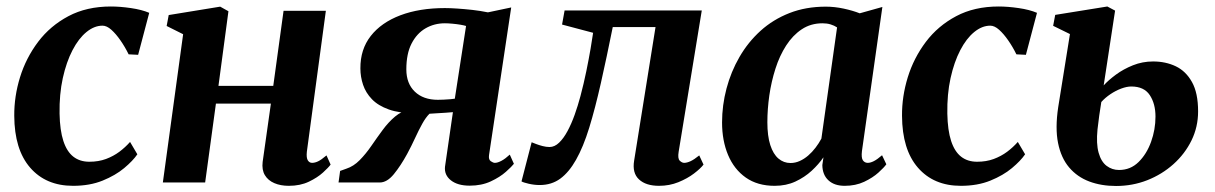

<svg xmlns="http://www.w3.org/2000/svg" viewBox="-20 -576 3835 606"><path d="M210.5 10.5Q125 10.5 75.2 -46.8Q25.5 -104 25 -210.5Q24.5 -271.5 43.2 -332.2Q62 -393 100.2 -443.8Q138.5 -494.5 196 -525Q253.5 -555.5 330 -555.5Q359 -555.5 393.2 -550.5Q427.5 -545.5 451 -535.5L416 -403L386 -404.5Q374.5 -428 360.2 -448.5Q346 -469 331.5 -482Q317 -495 303.5 -495Q277.5 -495 252.8 -474.8Q228 -454.5 208.8 -417.5Q189.5 -380.5 178.2 -329.5Q167 -278.5 168 -217.5Q169 -164.5 180 -131Q191 -97.5 211.5 -81.5Q232 -65.5 262 -65.5Q291 -65.5 314.5 -74.2Q338 -83 356.8 -97Q375.5 -111 390.5 -128L413.5 -89Q399.5 -68.5 372 -45.5Q344.5 -22.5 304 -6Q263.5 10.5 210.5 10.5Z M948.5 -97Q946.5 -78 951.5 -70Q956.5 -62 965 -62Q974 -62 984 -66.8Q994 -71.5 1010.5 -85.5L1023.5 -56.5Q1017 -47.5 999.5 -31.5Q982 -15.5 954.8 -2.5Q927.5 10.5 891.5 10.5Q865.5 10.5 845.8 2Q826 -6.5 816 -23.2Q806 -40 809 -65L835 -249H661.5L627.5 0H494L558 -468L506 -494L512.5 -528.5L675 -555L701 -540.5L669.5 -305H842.5L875 -542H1008.5Z M1589 -88 1602 -59Q1595.5 -50.5 1576.8 -33.8Q1558 -17 1529 -3.5Q1500 10 1462.5 10Q1424.5 10 1403.2 -6.8Q1382 -23.5 1384.5 -49.5L1409.5 -222Q1400.5 -221 1386.8 -220.2Q1373 -219.5 1359.2 -218.5Q1345.5 -217.5 1335.5 -217Q1323.5 -205 1312.5 -185Q1301.5 -165 1290.2 -140.5Q1279 -116 1265 -90Q1244.5 -52.5 1223 -26.2Q1201.5 0 1178.5 0H1048.5L1053.5 -36.5L1073 -43.5Q1096 -51 1115.2 -70.5Q1134.5 -90 1152 -115.5Q1169.5 -141 1187.8 -165.8Q1206 -190.5 1227 -208.2Q1248 -226 1274.5 -230L1291 -218Q1241 -218.5 1207.2 -230.5Q1173.5 -242.5 1154 -262.8Q1134.5 -283 1126 -308.2Q1117.5 -333.5 1117.5 -360Q1117 -420 1150.2 -462.5Q1183.5 -505 1243.8 -527.8Q1304 -550.5 1384 -550.5Q1401 -550.5 1423.2 -549Q1445.5 -547.5 1470.5 -544.8Q1495.5 -542 1520 -537L1593.5 -552.5L1523.5 -86.5Q1521.5 -72.5 1529 -67.2Q1536.5 -62 1542 -62Q1550.5 -62 1562.8 -68.5Q1575 -75 1589 -88ZM1415.5 -264.5 1451 -494Q1445 -496 1433.2 -498Q1421.5 -500 1408 -501.2Q1394.5 -502.5 1384 -502.5Q1350.5 -502.5 1323 -486.5Q1295.5 -470.5 1279 -438.5Q1262.5 -406.5 1262.5 -357Q1262.5 -312.5 1289.2 -286.8Q1316 -261 1362 -261Q1369.5 -261 1380.2 -261.5Q1391 -262 1400.8 -262.8Q1410.5 -263.5 1415.5 -264.5Z M2122 -97Q2118.5 -75.5 2125.5 -68.8Q2132.5 -62 2139.5 -62Q2148 -62 2159.5 -67.2Q2171 -72.5 2187 -85.5L2200.5 -56.5Q2191 -44 2170.2 -28.2Q2149.5 -12.5 2121.2 -1Q2093 10.5 2060 10.5Q2018.5 10.5 1996.8 -9.8Q1975 -30 1981.5 -69L2049 -490.5H1914Q1894.5 -393.5 1876.5 -313.8Q1858.5 -234 1839.8 -173Q1821 -112 1798 -71.5Q1776 -32.5 1748.5 -12.2Q1721 8 1683.5 8Q1666.5 8 1649 4Q1631.5 0 1626 -3.5L1658 -127Q1663 -125 1672 -121.5Q1681 -118 1692.5 -115Q1704 -112 1714.5 -112Q1730.5 -112 1744.8 -125.8Q1759 -139.5 1771.2 -162.2Q1783.5 -185 1793.8 -213.8Q1804 -242.5 1812 -272.5Q1822.5 -312 1830.5 -351Q1838.5 -390 1844 -422.2Q1849.5 -454.5 1852 -472.5L1754 -498.5L1762 -543H2195Z M2700.5 -99Q2698 -78 2703.5 -70Q2709 -62 2719 -62Q2727.5 -62 2738.2 -67.5Q2749 -73 2764 -86L2777.5 -57.5Q2770.5 -47.5 2752.5 -31.2Q2734.5 -15 2707.5 -2.2Q2680.5 10.5 2646 10.5Q2613.5 10.5 2594.8 -6.8Q2576 -24 2575.5 -55L2579 -79.5Q2564 -57.5 2541.8 -37Q2519.5 -16.5 2490.5 -3Q2461.5 10.5 2425 10.5Q2371 10.5 2334 -15.5Q2297 -41.5 2278 -86.8Q2259 -132 2259 -189.5Q2259 -243.5 2273 -296.5Q2287 -349.5 2314 -396.2Q2341 -443 2380.5 -478.8Q2420 -514.5 2471.8 -534.8Q2523.5 -555 2586.5 -555Q2614 -555 2643 -548.8Q2672 -542.5 2693.5 -534L2765 -554ZM2622 -489.5Q2613 -495.5 2601.5 -499Q2590 -502.5 2576 -502.5Q2539 -502.5 2510.5 -483.5Q2482 -464.5 2461.2 -432.2Q2440.5 -400 2427.5 -359.2Q2414.5 -318.5 2408.2 -275Q2402 -231.5 2402 -190Q2402 -147 2411.2 -118.2Q2420.5 -89.5 2437 -75.5Q2453.5 -61.5 2475 -61.5Q2490 -61.5 2504 -67.8Q2518 -74 2530.8 -85Q2543.5 -96 2554 -109.8Q2564.5 -123.5 2572.5 -138.5Z M3012.5 10.5Q2927 10.5 2877.2 -46.8Q2827.5 -104 2827 -210.5Q2826.5 -271.5 2845.2 -332.2Q2864 -393 2902.2 -443.8Q2940.5 -494.5 2998 -525Q3055.5 -555.5 3132 -555.5Q3161 -555.5 3195.2 -550.5Q3229.5 -545.5 3253 -535.5L3218 -403L3188 -404.5Q3176.5 -428 3162.2 -448.5Q3148 -469 3133.5 -482Q3119 -495 3105.5 -495Q3079.5 -495 3054.8 -474.8Q3030 -454.5 3010.8 -417.5Q2991.5 -380.5 2980.2 -329.5Q2969 -278.5 2970 -217.5Q2971 -164.5 2982 -131Q2993 -97.5 3013.5 -81.5Q3034 -65.5 3064 -65.5Q3093 -65.5 3116.5 -74.2Q3140 -83 3158.8 -97Q3177.5 -111 3192.5 -128L3215.5 -89Q3201.5 -68.5 3174 -45.5Q3146.5 -22.5 3106 -6Q3065.5 10.5 3012.5 10.5Z M3502.5 11Q3456 11 3418 -3.2Q3380 -17.5 3354.5 -47.5Q3329 -77.5 3319.5 -124.5Q3310 -171.5 3320 -238L3357 -468.5L3304 -494.5L3310.5 -529L3475 -555.5L3499.5 -542.5L3463.5 -306.5Q3478.5 -323 3502.2 -340.5Q3526 -358 3556 -370Q3586 -382 3619.5 -382Q3659 -382 3691 -366.8Q3723 -351.5 3742.2 -317Q3761.5 -282.5 3761.5 -224.5Q3761.5 -175.5 3740.8 -133Q3720 -90.5 3683.8 -58Q3647.5 -25.5 3601 -7.2Q3554.5 11 3502.5 11ZM3512 -39.5Q3548 -39.5 3573.5 -64.5Q3599 -89.5 3613 -128.2Q3627 -167 3627 -208Q3627 -248.5 3609 -275.8Q3591 -303 3550.5 -303Q3536.5 -303 3519 -296.5Q3501.5 -290 3484.8 -278.8Q3468 -267.5 3456 -254Q3452.5 -233 3449.5 -211.5Q3446.5 -190 3444 -167.5Q3439.5 -122.5 3447.5 -94Q3455.5 -65.5 3472.8 -52.5Q3490 -39.5 3512 -39.5Z"/></svg>

Font: Merriweather 48pt
Style: Bold Italic
Weight: 700
Italic angle: -7.8°
Version: Version 2.101